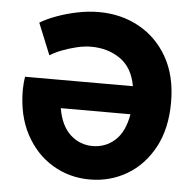

<svg xmlns="http://www.w3.org/2000/svg" viewBox="-51 -754 827 818"><g transform="rotate(5 362.0 -345.0)"><path d="M45 -345Q45 -356 46.5 -373Q48 -390 50 -400H511Q497 -479 444 -515.5Q391 -552 320 -552Q290 -552 257 -544Q224 -536 194.5 -524.5Q165 -513 145 -500L90 -635Q120 -653 161 -668Q202 -683 248.5 -692.5Q295 -702 340 -702Q435 -702 512 -659.5Q589 -617 634 -537.5Q679 -458 679 -345Q679 -233 636 -153Q593 -73 521 -30.5Q449 12 362 12Q275 12 203 -31Q131 -74 88 -154Q45 -234 45 -345ZM362 -131Q417 -131 457.5 -167.5Q498 -204 511 -280H213Q226 -205 266.5 -168Q307 -131 362 -131Z"/></g></svg>

Font: Radio Canada
Style: Bold
Weight: 700
Designer: Charles Daoud, Etienne Aubert Bonn, Alexandre Saumier Demers, Jacques Le Bailly
Foundry: Radio-Canada
Version: Version 2.104; ttfautohint (v1.8.4.7-5d5b);gftools[0.9.28.de